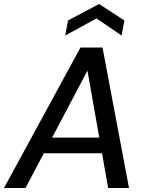

<svg xmlns="http://www.w3.org/2000/svg" viewBox="-37 -937 735 957"><path d="M-17 0 364 -700H474L606 0H502L399 -585L90 0ZM112 -173 152 -251H516L528 -173ZM288 -760 302 -835 457 -917 583 -835 569 -760 444 -845Z"/></svg>

Font: DM Sans 24pt Medium
Style: Italic
Weight: 500
Italic angle: -10°
Designer: Colophon Foundry, Jonny Pinhorn
Foundry: Colophon Foundry
Version: Version 4.004;gftools[0.9.30]